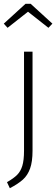

<svg xmlns="http://www.w3.org/2000/svg" viewBox="-29 -795 297 1015"><path d="M143 2Q143 60 130 96Q117 132 92 154.5Q67 177 23 200L8 168Q43 148 61.5 129.5Q80 111 89 81.5Q98 52 98 2V-522H143ZM11 -648 -9 -670 106 -775H133L248 -670L227 -648L119 -733Z"/></svg>

Font: Fira Sans Condensed ExtraLight
Style: Regular
Weight: 275
Width: 3
Designer: Carrois Corporate & Edenspiekermann AG
Foundry: Carrois Corporate GbR & Edenspiekermann AG
Version: Version 4.203